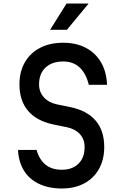

<svg xmlns="http://www.w3.org/2000/svg" viewBox="-20 -1060 690 1096"><path d="M189 -204Q204 -149 240 -120Q276 -91 333 -91Q393 -91 428 -125.5Q463 -160 463 -221Q463 -265 436 -294.5Q409 -324 361 -334L287 -349Q190 -369 140.5 -427Q91 -485 91 -578Q91 -651 122 -704.5Q153 -758 209 -787Q265 -816 341 -816Q415 -816 470 -787Q525 -758 556.5 -704.5Q588 -651 591 -576H487Q471 -641 434.5 -675Q398 -709 341 -709Q277 -709 240 -674.5Q203 -640 203 -578Q203 -535 230.5 -504.5Q258 -474 306 -464L380 -449Q477 -429 526 -371.5Q575 -314 575 -221Q575 -149 545 -95.5Q515 -42 460.5 -13Q406 16 333 16Q258 16 202.5 -10.5Q147 -37 116.5 -86.5Q86 -136 83 -204ZM266 -890 360 -1040H486L362 -890Z"/></svg>

Font: Martian Mono SemiCondensed
Style: Regular
Weight: 400
Width: 4
Designer: Roman Shamin
Foundry: Evil Martians
Version: Version 1.000